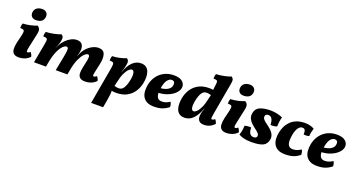

<svg xmlns="http://www.w3.org/2000/svg" viewBox="-51 -1490 4680 2514"><g transform="rotate(20 2289.5 -233.0)"><path d="M148 9Q97 9 74 -12.5Q51 -34 49 -72.5Q47 -111 58 -163L83 -266Q92 -306 92.5 -326Q93 -346 79.5 -353Q66 -360 34 -360Q34 -377 36.5 -394.5Q39 -412 45 -426Q97 -428 146.5 -439Q196 -450 237 -467Q261 -455 270.5 -431.5Q280 -408 270 -361L229 -172Q218 -122 219.5 -107.5Q221 -93 233 -93Q240 -93 249 -97Q258 -101 270 -111Q279 -102 287.5 -85.5Q296 -69 298 -54Q266 -21 227 -6Q188 9 148 9ZM190 -527Q150 -527 129.5 -551Q109 -575 115 -614Q121 -651 149.5 -671.5Q178 -692 225 -692Q263 -692 285 -667.5Q307 -643 300 -603Q286 -527 190 -527Z M1072 9Q1020 9 996.5 -12.5Q973 -34 972 -73.5Q971 -113 984 -167L992 -205Q1010 -278 1009 -308.5Q1008 -339 986 -339Q965 -339 936.5 -310.5Q908 -282 880.5 -223Q853 -164 836 -72L823 0H660L699 -199Q715 -280 713 -309.5Q711 -339 689 -339Q667 -339 638 -311Q609 -283 582 -223.5Q555 -164 537 -70L524 0H357L407 -269Q414 -308 414 -327.5Q414 -347 400.5 -353.5Q387 -360 355 -360Q355 -376 357.5 -394Q360 -412 367 -426Q418 -428 473 -439Q528 -450 571 -467Q589 -457 595.5 -442.5Q602 -428 599 -402Q595 -373 585 -341Q575 -309 557 -268H558L578 -311Q599 -354 632.5 -389Q666 -424 706.5 -445.5Q747 -467 788 -467Q837 -467 859.5 -439.5Q882 -412 880 -362Q879 -343 874.5 -320Q870 -297 860 -268H861L878 -307Q898 -354 933 -390.5Q968 -427 1009.5 -447Q1051 -467 1090 -467Q1159 -467 1177.5 -413Q1196 -359 1174 -261L1155 -176Q1146 -138 1144 -120.5Q1142 -103 1145 -98Q1148 -93 1156 -93Q1164 -93 1172.5 -96.5Q1181 -100 1195 -111Q1204 -102 1212.5 -85.5Q1221 -69 1223 -54Q1191 -21 1151.5 -6Q1112 9 1072 9Z M1242 244 1333 -270Q1339 -308 1339 -327.5Q1339 -347 1325.5 -353.5Q1312 -360 1280 -360Q1280 -376 1282.5 -393.5Q1285 -411 1291 -425Q1343 -427 1392.5 -438Q1442 -449 1484 -466Q1502 -452 1507.5 -436Q1513 -420 1509 -394Q1506 -371 1496 -334.5Q1486 -298 1478 -275L1476 -269H1478Q1511 -365 1562.5 -416Q1614 -467 1681 -467Q1727 -467 1754 -446.5Q1781 -426 1793 -392Q1805 -358 1805.5 -316.5Q1806 -275 1797 -234Q1784 -167 1748 -112Q1712 -57 1651.5 -24Q1591 9 1503 9Q1470 9 1441 3Q1443 29 1438.5 66.5Q1434 104 1425 156L1409 244ZM1466 -122 1454 -70Q1467 -65 1484 -62Q1501 -59 1514 -59Q1559 -59 1583 -98.5Q1607 -138 1620 -198Q1636 -272 1629 -310Q1622 -348 1596 -348Q1578 -348 1554.5 -326Q1531 -304 1507 -254.5Q1483 -205 1466 -122Z M2031 9Q1969 9 1931 -11Q1893 -31 1874 -65Q1855 -99 1852.5 -142Q1850 -185 1858 -231Q1873 -304 1912.5 -357Q1952 -410 2010.5 -438.5Q2069 -467 2140 -467Q2224 -467 2262.5 -430.5Q2301 -394 2291 -341Q2284 -305 2249 -269.5Q2214 -234 2157 -209.5Q2100 -185 2026 -181Q2027 -140 2044.5 -114.5Q2062 -89 2105 -89Q2135 -89 2163.5 -99.5Q2192 -110 2214 -126Q2232 -99 2232 -58Q2190 -24 2143.5 -7.5Q2097 9 2031 9ZM2035 -263Q2034 -255 2032 -248Q2090 -253 2128.5 -276Q2167 -299 2174 -336Q2180 -366 2169.5 -383Q2159 -400 2132 -400Q2102 -400 2075 -367.5Q2048 -335 2035 -263Z M2729 9Q2684 9 2663 -9.5Q2642 -28 2638 -55.5Q2634 -83 2639 -110Q2641 -126 2647.5 -147Q2654 -168 2662 -189H2658Q2624 -93 2573 -42Q2522 9 2455 9Q2409 9 2381.5 -11.5Q2354 -32 2342 -66.5Q2330 -101 2330 -142Q2330 -183 2338 -224Q2351 -291 2387 -346Q2423 -401 2483.5 -434Q2544 -467 2632 -467Q2660 -467 2686 -463Q2687 -488 2691 -513Q2697 -552 2697 -571.5Q2697 -591 2684 -597Q2671 -603 2639 -603Q2639 -619 2641.5 -636.5Q2644 -654 2650 -669Q2702 -671 2757 -682Q2812 -693 2854 -710Q2873 -695 2879 -679.5Q2885 -664 2879 -628L2800 -181Q2793 -141 2791 -122.5Q2789 -104 2792 -98.5Q2795 -93 2803 -93Q2810 -93 2818.5 -96.5Q2827 -100 2842 -111Q2851 -102 2859.5 -85.5Q2868 -69 2870 -54Q2809 9 2729 9ZM2515 -260Q2499 -186 2506.5 -148.5Q2514 -111 2540 -111Q2557 -111 2581 -133Q2605 -155 2628.5 -204.5Q2652 -254 2669 -336L2681 -388Q2669 -393 2651.5 -396Q2634 -399 2621 -399Q2576 -399 2552 -359.5Q2528 -320 2515 -260Z M3041 9Q2990 9 2967 -12.5Q2944 -34 2942 -72.5Q2940 -111 2951 -163L2976 -266Q2985 -306 2985.5 -326Q2986 -346 2972.5 -353Q2959 -360 2927 -360Q2927 -377 2929.5 -394.5Q2932 -412 2938 -426Q2990 -428 3039.5 -439Q3089 -450 3130 -467Q3154 -455 3163.5 -431.5Q3173 -408 3163 -361L3122 -172Q3111 -122 3112.5 -107.5Q3114 -93 3126 -93Q3133 -93 3142 -97Q3151 -101 3163 -111Q3172 -102 3180.5 -85.5Q3189 -69 3191 -54Q3159 -21 3120 -6Q3081 9 3041 9ZM3083 -527Q3043 -527 3022.5 -551Q3002 -575 3008 -614Q3014 -651 3042.5 -671.5Q3071 -692 3118 -692Q3156 -692 3178 -667.5Q3200 -643 3193 -603Q3179 -527 3083 -527Z M3490 -467Q3534 -467 3580 -456.5Q3626 -446 3656 -431Q3638 -375 3637 -300Q3617 -291 3594 -288.5Q3571 -286 3548 -288Q3547 -341 3530 -371Q3513 -401 3480 -401Q3462 -401 3450.5 -394.5Q3439 -388 3436 -371Q3431 -350 3444 -331.5Q3457 -313 3479.5 -296Q3502 -279 3527 -260Q3552 -241 3573.5 -218.5Q3595 -196 3606 -167.5Q3617 -139 3610 -102Q3597 -38 3544 -14.5Q3491 9 3387 9Q3327 9 3282 -2Q3237 -13 3209 -31Q3230 -89 3232 -161Q3271 -175 3322 -170Q3322 -61 3394 -61Q3414 -61 3425 -69Q3436 -77 3438 -89Q3443 -111 3425 -130.5Q3407 -150 3378.5 -171Q3350 -192 3322.5 -217.5Q3295 -243 3279 -276.5Q3263 -310 3272 -355Q3284 -420 3342.5 -443.5Q3401 -467 3490 -467Z M3858 9Q3796 9 3757.5 -11Q3719 -31 3700 -65.5Q3681 -100 3678.5 -144Q3676 -188 3686 -235Q3694 -275 3712.5 -315.5Q3731 -356 3764 -390.5Q3797 -425 3847.5 -446Q3898 -467 3969 -467Q4007 -467 4041 -457.5Q4075 -448 4096 -434Q4077 -378 4075 -325Q4039 -312 3998 -320Q4001 -356 3991.5 -377Q3982 -398 3955 -398Q3922 -398 3897.5 -364Q3873 -330 3861 -266Q3852 -219 3852.5 -178.5Q3853 -138 3870.5 -113Q3888 -88 3931 -88Q3963 -88 3992 -99.5Q4021 -111 4042 -126Q4053 -111 4056.5 -95Q4060 -79 4060 -58Q4016 -21 3968.5 -6Q3921 9 3858 9Z M4302 9Q4240 9 4202 -11Q4164 -31 4145 -65Q4126 -99 4123.5 -142Q4121 -185 4129 -231Q4144 -304 4183.5 -357Q4223 -410 4281.5 -438.5Q4340 -467 4411 -467Q4495 -467 4533.5 -430.5Q4572 -394 4562 -341Q4555 -305 4520 -269.5Q4485 -234 4428 -209.5Q4371 -185 4297 -181Q4298 -140 4315.5 -114.5Q4333 -89 4376 -89Q4406 -89 4434.5 -99.5Q4463 -110 4485 -126Q4503 -99 4503 -58Q4461 -24 4414.5 -7.5Q4368 9 4302 9ZM4306 -263Q4305 -255 4303 -248Q4361 -253 4399.5 -276Q4438 -299 4445 -336Q4451 -366 4440.5 -383Q4430 -400 4403 -400Q4373 -400 4346 -367.5Q4319 -335 4306 -263Z"/></g></svg>

Font: Vollkorn ExtraBold
Style: Italic
Weight: 800
Italic angle: -11°
Designer: Friedrich Althausen
Foundry: Friedrich Althausen
Version: Version 5.000; ttfautohint (v1.8.3)